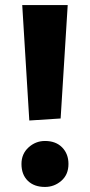

<svg xmlns="http://www.w3.org/2000/svg" viewBox="-20 -727 356 760"><path d="M96 -250 68 -707H248L220 -258ZM65 -78Q65 -118 93 -143.5Q121 -169 158 -169Q201 -169 226 -143.5Q251 -118 251 -78Q251 -36 223 -11.5Q195 13 158 13Q115 13 90 -11.5Q65 -36 65 -78Z"/></svg>

Font: Bitter ExtraBold
Style: Regular
Weight: 800
Designer: Sol Matas, and Bitter project Authors
Foundry: Sol Matas
Version: Version 2.001